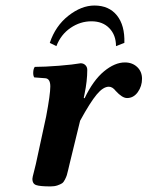

<svg xmlns="http://www.w3.org/2000/svg" viewBox="-20 -665 534 695"><path d="M97.2 -17.1Q97.2 -22.5 102.8 -43Q108.4 -63.5 109.9 -71.8L147 -243.2Q162.1 -323.2 162.1 -352.1Q162.1 -380.4 144 -381.8L104 -384.8Q99.6 -391.1 100.3 -404.1Q101.1 -417 106 -422.9Q141.6 -422.9 193.4 -427Q245.1 -431.2 272 -436Q282.2 -436 289.1 -429.2Q295.9 -422.4 295.9 -412.1Q295.9 -371.6 286.1 -325.2L283.2 -311L286.1 -309.1Q317.4 -374.5 356.4 -406.7Q395.5 -439 432.1 -439Q459 -439 476.6 -422.4Q494.1 -405.8 494.1 -379.9Q494.1 -353 478.8 -331.5Q463.4 -310.1 439.9 -310.1Q422.4 -310.1 398.9 -335.9Q387.2 -351.1 374 -351.1Q353.5 -351.1 330.1 -323Q306.6 -294.9 270 -228L231.9 -71.8Q230.5 -65.9 227.1 -51.3Q223.6 -36.6 221.9 -31Q220.2 -25.4 215.3 -15.4Q210.4 -5.4 204.6 -1.5Q198.7 2.4 188 6.1Q177.2 9.8 163.1 9.8Q124.5 9.8 110.8 4.9Q97.2 0 97.2 -17.1ZM399.9 -498Q399.9 -538.1 375.7 -563Q351.6 -587.9 311 -587.9Q270.5 -587.9 235.4 -564Q200.2 -540 184.1 -498L160.2 -509.8Q180.7 -571.3 227.8 -608.2Q274.9 -645 321.8 -645Q374.5 -645 403.3 -609.1Q432.1 -573.2 430.2 -509.8Z"/></svg>

Font: Common Serif
Style: Bold Italic
Weight: 700
Italic angle: -12°
Designer: Philipp H. Poll, Khaled Hosny
Foundry: Stefan Peev, Context Ltd.
Version: Version 1.026